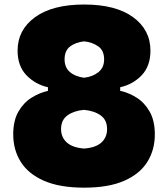

<svg xmlns="http://www.w3.org/2000/svg" viewBox="-20 -822 751 858"><path d="M356 16.6Q246.6 16.6 176.5 -14.2Q106.4 -44.9 72.8 -98.6Q39.1 -152.3 39.1 -221.2Q39.1 -282.7 62 -322.8Q85 -362.8 120.8 -385.3Q156.7 -407.7 194.3 -416V-432.1Q137.7 -444.8 98.1 -485.8Q58.6 -526.9 58.6 -595.7Q58.6 -688.5 136.5 -745.1Q214.4 -801.8 356 -801.8Q497.6 -801.8 575 -745.1Q652.3 -688.5 652.3 -595.7Q652.3 -526.9 613.3 -485.8Q574.2 -444.8 517.1 -432.1V-416Q555.7 -407.7 591.1 -385.3Q626.5 -362.8 649.2 -322.5Q671.9 -282.2 671.9 -221.2Q671.9 -152.3 638.4 -98.6Q605 -44.9 535.2 -14.2Q465.3 16.6 356 16.6ZM356 -474.6Q395.5 -479.5 420.4 -500Q445.3 -520.5 445.3 -556.6Q445.3 -596.2 419.2 -614.7Q393.1 -633.3 356 -637.2Q318.8 -633.3 293.7 -614.7Q268.6 -596.2 268.6 -556.6Q268.6 -520.5 292.5 -500Q316.4 -479.5 356 -474.6ZM356 -158.2Q408.2 -162.1 433.3 -185.3Q458.5 -208.5 458.5 -245.1Q458.5 -286.1 429.4 -306.6Q400.4 -327.1 355 -331.1Q310.5 -327.1 281.7 -306.6Q252.9 -286.1 252.9 -245.1Q252.9 -208.5 278.6 -185.3Q304.2 -162.1 356 -158.2Z"/></svg>

Font: Pinar DS4 ExtraBold
Style: Regular
Weight: 800
Designer: Amin Abedi
Version: Version 3.000